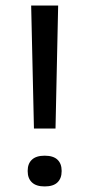

<svg xmlns="http://www.w3.org/2000/svg" viewBox="-20 -659 321 690"><path d="M179.5 -197H102L92 -639H189ZM140.5 11Q110 11 94.8 -3.5Q79.5 -18 79.5 -43.5V-45.5Q79.5 -71 94.8 -85.2Q110 -99.5 140.5 -99.5Q171.5 -99.5 186.5 -85.2Q201.5 -71 201.5 -45.5V-43.5Q201.5 -18 186.5 -3.5Q171.5 11 140.5 11Z"/></svg>

Font: Anek Latin Expanded
Style: Regular
Weight: 400
Width: 7
Designer: Yesha Goshar
Foundry: Ek Type
Version: Version 1.003